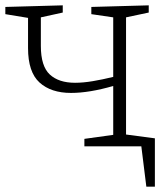

<svg xmlns="http://www.w3.org/2000/svg" viewBox="-21 -548 626 719"><path d="M536 -28V0H295V-28L403 -43V-226Q358 -213 318.5 -206.5Q279 -200 245 -200Q170 -200 127 -239Q84 -278 84 -368V-481L-1 -495V-522L214 -528V-501L132 -483V-376Q132 -300 165.5 -269Q199 -238 260 -238Q290 -238 326 -244Q362 -250 403 -260V-483L321 -495V-522L536 -528V-501L451 -483V-44ZM415 -49 559 -30V151H527L508 -2L433 0Z"/></svg>

Font: Bitter Light
Style: Regular
Weight: 300
Designer: Sol Matas, and Bitter project Authors
Foundry: Sol Matas
Version: Version 2.001